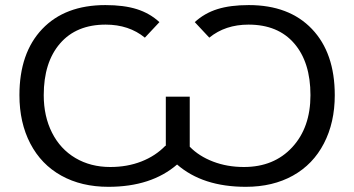

<svg xmlns="http://www.w3.org/2000/svg" viewBox="-20 -718 1378 748"><path d="M626 -149.4 624.5 -150.4C598.8 -123.7 567.5 -103.2 530.8 -88.9C494 -74.5 453.6 -67.4 409.7 -67.4C358.6 -67.4 313.3 -79 273.9 -102.3C234.5 -125.6 204.1 -158.5 182.6 -201.2C161.1 -243.8 150.4 -292.5 150.4 -347.2C150.4 -432.5 171.5 -499.6 213.9 -548.6C256.2 -597.6 315.4 -622.1 391.6 -622.1C452.1 -622.1 503.1 -605.1 544.4 -571.3L601.1 -631.8C576 -654.9 546.6 -671.8 512.9 -682.4C479.2 -693 438.5 -698.2 390.6 -698.2C285.8 -698.2 203.8 -667.2 144.5 -605C85.3 -542.8 55.7 -456.9 55.7 -347.2C55.7 -275.9 69.8 -213.1 98.1 -158.7C126.5 -104.3 166.7 -62.7 219 -33.7C271.2 -4.7 332.4 9.8 402.3 9.8C513.7 9.8 602.9 -19.2 669.9 -77.1C736.3 -19.2 825.5 9.8 937.5 9.8C1007.8 9.8 1069.1 -4.8 1121.3 -33.9C1173.6 -63.1 1213.8 -104.8 1241.9 -159.2C1270.1 -213.5 1284.2 -276.2 1284.2 -347.2C1284.2 -456.9 1254.6 -542.8 1195.3 -605C1136.1 -667.2 1054 -698.2 949.2 -698.2C901.4 -698.2 860.6 -693 826.9 -682.4C793.2 -671.8 763.8 -654.9 738.8 -631.8L795.4 -571.3C836.8 -605.1 887.7 -622.1 948.2 -622.1C1024.7 -622.1 1084.1 -597.7 1126.2 -548.8C1168.4 -500 1189.5 -432.8 1189.5 -347.2C1189.5 -263.2 1165.8 -195.6 1118.4 -144.3C1071 -93 1008.3 -67.4 930.2 -67.4C886.9 -67.4 846.9 -74.4 810.3 -88.4C773.7 -102.4 743.3 -121.7 719.2 -146.5V-341.3H626Z"/></svg>

Font: Arimo
Style: Regular
Weight: 400
Designer: Steve Matteson
Foundry: Monotype Imaging Inc.
Version: Version 1.32